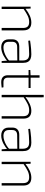

<svg xmlns="http://www.w3.org/2000/svg" viewBox="1204 -1944 747 3196"><g transform="rotate(90 1578.0 -346.5)"><path d="M356 -494Q486 -494 486 -362V0H446V-354Q446 -409 422 -433.5Q398 -458 347 -458Q294 -458 244 -434Q194 -410 126 -363L125 -396Q185 -444 242.5 -469Q300 -494 356 -494ZM123 -482 127 -393 130 -377V0H91V-482Z M885 -494Q930 -494 962 -480Q994 -466 1010.5 -435.5Q1027 -405 1027 -354V0H997L989 -106L987 -113V-354Q987 -400 965 -429Q943 -458 880 -458Q830 -458 771.5 -453.5Q713 -449 659 -443L655 -473Q687 -478 722.5 -482.5Q758 -487 798.5 -490.5Q839 -494 885 -494ZM1002 -293 1001 -261 759 -258Q717 -257 696.5 -236Q676 -215 676 -175V-121Q676 -76 699.5 -53.5Q723 -31 770 -30Q806 -29 848 -42.5Q890 -56 930 -80Q970 -104 998 -133V-98Q984 -82 960 -64.5Q936 -47 905 -30.5Q874 -14 838.5 -3.5Q803 7 766 7Q726 7 696.5 -7.5Q667 -22 651 -50Q635 -78 635 -118V-178Q635 -233 666.5 -263Q698 -293 755 -293Z M1273 -631V-106Q1273 -67 1292.5 -48.5Q1312 -30 1350 -30H1434L1439 -1Q1425 1 1407 3Q1389 5 1373 6Q1357 7 1347 7Q1291 7 1262 -21Q1233 -49 1233 -102V-631ZM1445 -482V-448H1146V-477L1240 -482Z M1825 -494Q1955 -494 1955 -362V0H1915V-354Q1915 -409 1891 -433.5Q1867 -458 1816 -458Q1763 -458 1713.5 -434Q1664 -410 1595 -363L1594 -396Q1655 -442 1712.5 -468Q1770 -494 1825 -494ZM1600 -700 1601 -491Q1601 -463 1600 -438Q1599 -413 1595 -393L1600 -377V0H1560V-700Z M2354 -494Q2399 -494 2431 -480Q2463 -466 2479.5 -435.5Q2496 -405 2496 -354V0H2466L2458 -106L2456 -113V-354Q2456 -400 2434 -429Q2412 -458 2349 -458Q2299 -458 2240.5 -453.5Q2182 -449 2128 -443L2124 -473Q2156 -478 2191.5 -482.5Q2227 -487 2267.5 -490.5Q2308 -494 2354 -494ZM2471 -293 2470 -261 2228 -258Q2186 -257 2165.5 -236Q2145 -215 2145 -175V-121Q2145 -76 2168.5 -53.5Q2192 -31 2239 -30Q2275 -29 2317 -42.5Q2359 -56 2399 -80Q2439 -104 2467 -133V-98Q2453 -82 2429 -64.5Q2405 -47 2374 -30.5Q2343 -14 2307.5 -3.5Q2272 7 2235 7Q2195 7 2165.5 -7.5Q2136 -22 2120 -50Q2104 -78 2104 -118V-178Q2104 -233 2135.5 -263Q2167 -293 2224 -293Z M2939 -494Q3069 -494 3069 -362V0H3029V-354Q3029 -409 3005 -433.5Q2981 -458 2930 -458Q2877 -458 2827 -434Q2777 -410 2709 -363L2708 -396Q2768 -444 2825.5 -469Q2883 -494 2939 -494ZM2706 -482 2710 -393 2713 -377V0H2674V-482Z"/></g></svg>

Font: Exo 2 ExtraLight
Style: Regular
Weight: 250
Designer: Natanael Gama
Foundry: Natanael Gama
Version: Version 2.010